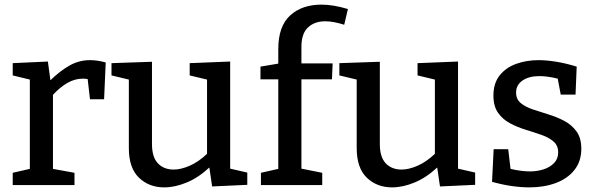

<svg xmlns="http://www.w3.org/2000/svg" viewBox="-20 -800 2576 830"><path d="M35 0V-53L109 -70V-456L35 -474V-527L187 -534L198 -453Q240 -494 281 -517Q322 -540 369 -540Q401 -540 437 -530L430 -371H369L359 -458Q349 -460 338 -460Q303 -460 270.5 -441Q238 -422 209 -390V-70L302 -53V0Z M690 10Q624 10 580.5 -32Q537 -74 537 -160V-456L462 -474V-527L637 -533V-177Q637 -121 662.5 -94Q688 -67 731 -67Q762 -67 800 -83.5Q838 -100 875 -135V-456L800 -474V-527L975 -534V-71L1049 -54V-1L897 6L885 -76Q838 -32 787 -11Q736 10 690 10Z M1108 0V-53L1183 -70V-457H1106V-512L1183 -525V-588Q1183 -686 1234 -733Q1285 -780 1370 -780Q1420 -780 1484 -761L1468 -693Q1446 -700 1425.5 -704Q1405 -708 1386 -708Q1340 -708 1311.5 -681.5Q1283 -655 1283 -597V-526H1418L1415 -457H1283V-71L1373 -53V0Z M1675 10Q1609 10 1565.5 -32Q1522 -74 1522 -160V-456L1447 -474V-527L1622 -533V-177Q1622 -121 1647.5 -94Q1673 -67 1716 -67Q1747 -67 1785 -83.5Q1823 -100 1860 -135V-456L1785 -474V-527L1960 -534V-71L2034 -54V-1L1882 6L1870 -76Q1823 -32 1772 -11Q1721 10 1675 10Z M2211 -400Q2211 -371 2231 -354.5Q2251 -338 2283.5 -327Q2316 -316 2352 -305Q2388 -294 2420 -277Q2452 -260 2472.5 -231.5Q2493 -203 2493 -157Q2493 -103 2463.5 -65.5Q2434 -28 2383 -9Q2332 10 2269 10Q2231 10 2190.5 4Q2150 -2 2107 -14L2114 -155H2177L2187 -70Q2233 -59 2272 -59Q2302 -59 2330 -68Q2358 -77 2375.5 -95.5Q2393 -114 2393 -141Q2393 -171 2372.5 -188.5Q2352 -206 2320.5 -217Q2289 -228 2253 -239Q2217 -250 2185 -267Q2153 -284 2133 -312.5Q2113 -341 2113 -387Q2113 -440 2140 -474Q2167 -508 2211.5 -524Q2256 -540 2308 -540Q2343 -540 2385.5 -533Q2428 -526 2473 -512L2468 -391H2404L2391 -460Q2347 -471 2311 -471Q2267 -471 2239 -452Q2211 -433 2211 -400Z"/></svg>

Font: Bitter Medium
Style: Regular
Weight: 500
Designer: Sol Matas, and Bitter project Authors
Foundry: Sol Matas
Version: Version 2.001